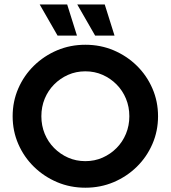

<svg xmlns="http://www.w3.org/2000/svg" viewBox="-20 -841 776 873"><path d="M368.1 12.5Q299.3 12.5 239.6 -12.8Q179.9 -38.2 134.4 -82.6Q88.9 -127.1 63.2 -186.1Q37.5 -245.1 37.5 -312.5Q37.5 -379.9 63.2 -438.9Q88.9 -497.9 134.4 -542.4Q179.9 -586.8 239.6 -612.2Q299.3 -637.5 368.1 -637.5Q437 -637.5 496.8 -612.2Q556.5 -586.8 601.9 -542.4Q647.3 -497.9 672.9 -438.9Q698.6 -379.9 698.6 -312.5Q698.6 -245.1 672.9 -186.1Q647.3 -127.1 601.9 -82.6Q556.5 -38.2 496.8 -12.8Q437 12.5 368.1 12.5ZM368.1 -108.3Q410.4 -108.3 446.5 -124.3Q482.6 -140.3 510.1 -168.1Q537.5 -195.8 552.8 -232.8Q568.1 -269.8 568.1 -312.5Q568.1 -355.2 552.8 -392.2Q537.5 -429.2 510.1 -456.9Q482.6 -484.7 446.5 -500.7Q410.4 -516.7 368.1 -516.7Q325.7 -516.7 289.6 -500.7Q253.5 -484.7 226 -456.9Q198.6 -429.2 183.3 -392.2Q168.1 -355.2 168.1 -312.5Q168.1 -269.8 183.3 -232.8Q198.6 -195.8 226 -168.1Q253.5 -140.3 289.6 -124.3Q325.7 -108.3 368.1 -108.3ZM412.5 -679.2 331.2 -820.8H456.2L500.7 -679.2ZM241.7 -679.2 160.4 -820.8H285.4L329.9 -679.2Z"/></svg>

Font: Afacad Flux
Style: Regular
Weight: 400
Designer: Kristian Moeller
Foundry: Dicotype
Version: Version 1.100